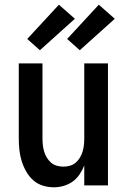

<svg xmlns="http://www.w3.org/2000/svg" viewBox="-20 -790 540 818"><path d="M209 8Q185 8 161.5 0.5Q138 -7 120.5 -23Q103 -39 91 -60.5Q79 -82 72 -105Q65 -128 62.5 -152Q60 -176 60 -200V-520H161V-200Q161 -186 162.5 -172Q164 -158 168 -144.5Q172 -131 179.5 -118.5Q187 -106 197.5 -97Q208 -88 222 -84Q236 -80 250 -80Q264 -80 278 -84Q292 -88 302.5 -97Q313 -106 320.5 -118.5Q328 -131 332 -144.5Q336 -158 337.5 -172Q339 -186 339 -200V-520H440V0H339V-85Q331 -65 319 -47Q307 -29 289.5 -16.5Q272 -4 251 2Q230 8 209 8ZM320 -576 266 -624 401 -770 469 -710ZM150 -576 96 -624 231 -770 299 -710Z"/></svg>

Font: Zed Mono Semibold
Style: Regular
Weight: 600
Monospace: yes
Designer: Belleve Invis
Foundry: Belleve Invis
Version: Version 1.0.0; ttfautohint (v1.8.4)